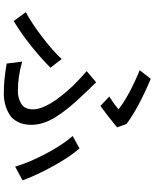

<svg xmlns="http://www.w3.org/2000/svg" viewBox="82 -893 836 1040"><g transform="rotate(90 500.0 -373.0)"><path d="M553.7 -499 502.9 -546.9Q545.9 -574.2 572.3 -596.7Q504.9 -651.4 360.4 -711.9L407.2 -771.5Q562.5 -706.1 651.4 -640.6L669.9 -588.9Q588.9 -523.4 553.7 -499ZM324.2 8.8 313.5 -75.2Q393.6 -51.8 472.7 -51.8Q513.7 -51.8 543 -70.8Q572.3 -89.8 572.3 -133.8Q572.3 -213.9 445.3 -349.6Q400.4 -394.5 365.2 -424.8L425.8 -475.6Q462.9 -438.5 498 -400.4Q575.2 -320.3 615.7 -253.9Q656.2 -187.5 656.2 -125Q656.2 -82 640.1 -50.8Q624 -19.5 597.2 -4.4Q570.3 10.7 543 17.6Q515.6 24.4 485.4 24.4Q412.1 24.4 324.2 8.8ZM957 -77.1 882.8 -37.1Q860.4 -112.3 813 -202.6Q765.6 -293 716.8 -348.6L784.2 -385.7Q833 -329.1 882.3 -238.3Q931.6 -147.5 957 -77.1ZM299.8 -289.1 346.7 -228.5Q299.8 -180.7 230.5 -125Q161.1 -69.3 93.8 -29.3L45.9 -94.7Q106.4 -127 181.6 -184.6Q256.8 -242.2 299.8 -289.1Z"/></g></svg>

Font: GenEi Gothic M Regular
Style: Regular
Weight: 400
Designer: o_tamon (Modified); [Source Han Sans]
Ryoko NISHIZUKA  (kana & ideographs); Paul D. Hunt (Latin, Greek & Cyrillic); Wenl
Version: Version 1.1a;Original Version 1.004